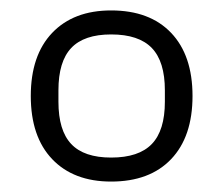

<svg xmlns="http://www.w3.org/2000/svg" viewBox="-20 -719 428 368"><path d="M193 -371Q121 -371 80 -414Q39 -457 39 -535Q39 -613 80 -656Q121 -699 193 -699Q267 -699 308 -656Q349 -613 349 -535Q349 -457 308 -414Q267 -371 193 -371ZM193 -417Q246 -417 271 -443Q296 -469 296 -524V-546Q296 -601 271 -627Q246 -653 193 -653Q141 -653 116.5 -627Q92 -601 92 -546V-524Q92 -469 116.5 -443Q141 -417 193 -417Z"/></svg>

Font: Mozilla Headline ExtraLight
Style: Regular
Weight: 200
Designer: Studio DRAMA
Foundry: Studio DRAMA
Version: Version 1.000